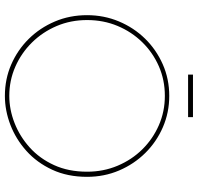

<svg xmlns="http://www.w3.org/2000/svg" viewBox="-32 -771 809 785"><g transform="rotate(90 372.5 -378.5)"><path d="M372 6Q303 6 243.5 -20Q184 -46 139 -91.5Q94 -137 68 -198Q42 -259 42 -330Q42 -399 67.5 -460Q93 -521 138 -567Q183 -613 243 -639.5Q303 -666 372 -666Q440 -666 500 -640Q560 -614 605.5 -568Q651 -522 677 -461Q703 -400 703 -330Q703 -250 674 -187.5Q645 -125 597 -82Q549 -39 490.5 -16.5Q432 6 372 6ZM372 -12Q428 -12 483 -33.5Q538 -55 583 -95.5Q628 -136 655 -195Q682 -254 682 -330Q682 -397 657.5 -455Q633 -513 590.5 -556Q548 -599 492 -623.5Q436 -648 372 -648Q307 -648 251 -623.5Q195 -599 152.5 -555.5Q110 -512 86 -454.5Q62 -397 62 -330Q62 -263 86.5 -205.5Q111 -148 154 -104.5Q197 -61 253 -36.5Q309 -12 372 -12ZM285 -743V-763H459V-743Z"/></g></svg>

Font: Lil Grotesk Thin
Style: Regular
Weight: 100
Designer: Bastien Sozeau
Foundry: NBR — Bastien Sozeau
Version: Version 3.003; ttfautohint (v1.8.4.7-5d5b);gftools[0.9.33]